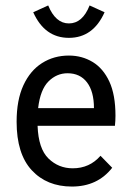

<svg xmlns="http://www.w3.org/2000/svg" viewBox="-20 -675 490 705"><path d="M244 10Q152 10 96.5 -50Q41 -110 41 -228Q41 -308 66 -362Q91 -416 134.5 -443.5Q178 -471 233 -471Q281 -471 320 -447.5Q359 -424 381.5 -375.5Q404 -327 404 -250Q404 -232 402 -213H118Q121 -129 158 -93Q195 -57 247 -57Q309 -57 349 -103L392 -59Q338 10 244 10ZM120 -278H325Q325 -339 299.5 -372.5Q274 -406 228 -406Q188 -406 158 -376Q128 -346 120 -278ZM309 -655 364 -630Q322 -536 233 -536Q144 -536 102 -630L157 -655Q184 -589 233 -589Q283 -589 309 -655Z"/></svg>

Font: Inconsolata SemiCondensed Medium
Style: Regular
Weight: 500
Width: 4
Monospace: yes
Designer: Raph Levien, Cyreal, Brenton Simpson
Foundry: Raph Levien, Cyreal, Google
Version: Version 3.001; ttfautohint (v1.8.2.53-6de2)